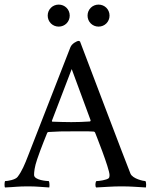

<svg xmlns="http://www.w3.org/2000/svg" viewBox="-34 -829 668 852"><path d="M613.3 2.9C614.3 0 616.2 -18.6 611.3 -25.4C603.5 -25.4 554.7 -35.2 544.9 -58.6C536.1 -78.1 321.3 -644.5 321.3 -644.5C318.4 -645.5 318.4 -647.5 315.4 -647.5C306.6 -647.5 284.2 -634.8 278.3 -619.1L89.8 -135.7C76.2 -100.6 63.5 -69.3 43.9 -43.9C34.2 -31.2 0 -25.4 -11.7 -25.4C-14.6 -18.6 -14.6 0 -11.7 2.9C33.2 1 44.9 -2 89.8 -2C132.8 -2 145.5 1 184.6 2.9C186.5 -2.9 185.5 -22.5 182.6 -25.4C174.8 -25.4 117.2 -29.3 117.2 -52.7C117.2 -65.4 119.1 -87.9 130.9 -122.1C146.5 -168.9 175.8 -240.2 175.8 -240.2C175.8 -240.2 178.7 -243.2 180.7 -243.2C224.6 -246.1 243.2 -246.1 283.2 -246.1C307.6 -246.1 356.4 -247.1 381.8 -245.1C384.8 -245.1 387.7 -241.2 387.7 -241.2C387.7 -241.2 452.1 -81.1 452.1 -51.8C452.1 -45.9 451.2 -41 448.2 -38.1C439.5 -30.3 405.3 -25.4 393.6 -25.4C388.7 -20.5 387.7 -2 392.6 2.9C437.5 1 460.9 -2 505.9 -2C548.8 -2 574.2 1 613.3 2.9ZM198.2 -289.1C196.3 -289.1 196.3 -293 196.3 -293L284.2 -522.5L368.2 -294.9C368.2 -294.9 367.2 -290 365.2 -290C335 -288.1 312.5 -287.1 282.2 -287.1C259.8 -287.1 223.6 -288.1 198.2 -289.1ZM354.5 -759.8C354.5 -732.4 376 -710.9 403.3 -710.9C430.7 -710.9 452.1 -732.4 452.1 -759.8C452.1 -787.1 430.7 -808.6 403.3 -808.6C376 -808.6 354.5 -787.1 354.5 -759.8ZM177.7 -759.8C177.7 -732.4 199.2 -710.9 226.6 -710.9C253.9 -710.9 275.4 -732.4 275.4 -759.8C275.4 -787.1 253.9 -808.6 226.6 -808.6C199.2 -808.6 177.7 -787.1 177.7 -759.8Z"/></svg>

Font: Crimson
Style: Roman
Weight: 400
Version: Version 0.2